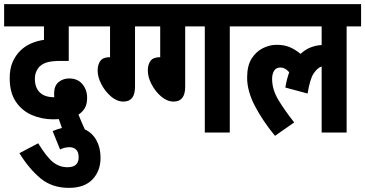

<svg xmlns="http://www.w3.org/2000/svg" viewBox="-20 -642 1769 930"><path d="M235 -7Q258 -17 280 -22Q271 -46 265 -65Q251 -64 238 -64Q183 -64 135 -84.5Q87 -105 57 -149Q27 -193 27 -263Q27 -310 41.5 -342.5Q56 -375 80 -398Q102 -419 130.5 -431.5Q159 -444 193 -449V-514H0V-622H440V-514H313V-347H275Q235 -347 211.5 -341Q188 -335 172 -320Q162 -310 155.5 -295Q149 -280 149 -260Q149 -217 173 -194Q197 -171 243 -171Q242 -180 242 -188Q242 -226 263.5 -244Q285 -262 315 -262Q356 -262 379 -234.5Q402 -207 402 -168Q402 -136 390 -117Q378 -98 360 -87Q373 -54 391 -15Q427 1 447 37.5Q467 74 467 122Q467 186 428 227Q389 268 314 268Q232 268 176.5 222Q121 176 74 100L165 52Q206 119 237 143.5Q268 168 307 168Q361 168 361 120Q361 94 348.5 82.5Q336 71 316 71Q293 71 271 82Z M634 -514V-222Q634 -150 578 -150Q547 -150 518.5 -174Q490 -198 471.5 -233Q453 -268 453 -300Q453 -329 466 -347Q479 -365 513 -365V-514H428V-622H683V-514Z M877 -514V-222Q877 -150 821 -150Q790 -150 761.5 -174Q733 -198 714.5 -233Q696 -268 696 -301Q696 -329 709 -347Q722 -365 756 -365V-514H671V-622H1163V-514H1093V0H972V-514Z M1151 -514V-622H1729V-514H1659V0H1538V-320Q1518 -314 1499.5 -286.5Q1481 -259 1470 -189L1362 -218Q1369 -259 1381 -292Q1361 -315 1339 -315Q1317 -315 1307.5 -299Q1298 -283 1298 -260Q1298 -209 1327.5 -159.5Q1357 -110 1405 -49L1312 16Q1252 -57 1214.5 -129Q1177 -201 1177 -266Q1177 -324 1199 -358.5Q1221 -393 1254 -409Q1287 -425 1320 -425Q1356 -425 1382.5 -414Q1409 -403 1436 -381Q1477 -420 1538 -424V-514Z"/></svg>

Font: Noto Sans ExtraCondensed
Style: Bold
Weight: 700
Width: 2
Designer: Monotype Design Team
Foundry: Monotype Imaging Inc.
Version: Version 2.013; ttfautohint (v1.8.4.7-5d5b)